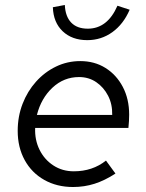

<svg xmlns="http://www.w3.org/2000/svg" viewBox="-20 -741 585 770"><path d="M273 9Q208 9 157.5 -19.5Q107 -48 79 -99Q51 -150 51 -216Q51 -274 70.5 -324.5Q90 -375 124.5 -413.5Q159 -452 204.5 -474Q250 -496 302 -496Q359 -496 403 -468.5Q447 -441 472.5 -392.5Q498 -344 498 -281Q498 -257 495 -228H121Q119 -180 138.5 -140.5Q158 -101 194 -77.5Q230 -54 276 -54Q351 -54 405 -97L443 -45Q400 -17 359 -4Q318 9 273 9ZM128 -280H430Q431 -323 413.5 -357Q396 -391 366 -411.5Q336 -432 297 -432Q236 -432 190.5 -389.5Q145 -347 128 -280ZM330 -580Q269 -580 231.5 -615.5Q194 -651 192 -712L240 -721Q242 -675 265.5 -650.5Q289 -626 332 -626Q411 -626 451 -718L500 -702Q475 -644 430.5 -612Q386 -580 330 -580Z"/></svg>

Font: Red Hat Text VF
Style: Italic
Weight: 400
Italic angle: -12°
Designer: Pentagram, MCKL
Foundry: Pentagram, MCKL
Version: Version 1.023